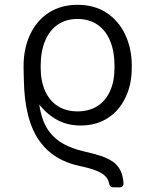

<svg xmlns="http://www.w3.org/2000/svg" viewBox="-20 -559 654 810"><path d="M222.3 -52.6Q177.9 -76.7 145.6 -118.3Q156.2 -44.7 189.6 -1.4Q213.8 29.8 249.5 49Q285.2 68.2 333.5 79.5Q376.8 89.5 404.7 98.5Q432.5 107.6 453.5 121.4Q474.8 135.3 486.7 157.5Q498.6 179.7 501.1 213.1Q501.8 221.9 497.2 226.7Q492.5 231.5 483.7 231.5L458.1 231.2Q449.9 231.2 445.8 227.1Q441.8 223 440 214.1Q436.8 198.5 427.9 188.2Q414.8 172.6 388.3 161.8Q361.9 150.9 318.2 141.7Q206.3 118.6 148.1 38Q83.1 -51.5 80.6 -223L79.5 -271.3V-273.4V-280.9Q79.5 -354 106.9 -413Q134.9 -472.7 186.3 -505.7Q237.6 -538.7 307.2 -538.7Q378.2 -538.7 429.7 -505Q480.8 -471.2 508.3 -412.8Q535.9 -354.4 535.9 -280.9V-273.8Q535.9 -203.1 509.9 -148.8Q483.7 -92.3 434.7 -60.9Q385.7 -29.5 319.6 -29.5Q265.3 -29.5 222.3 -52.6ZM307.2 -89.1Q355.5 -89.1 390.6 -111.3Q425.8 -133.5 444.4 -175.1Q463.1 -216.6 463.1 -273.4V-280.9Q463.1 -342.3 444.4 -386.9Q425.8 -431.5 390.6 -455.3Q355.5 -479 307.2 -479Q258.9 -479 223.9 -455.3Q188.9 -431.5 170.3 -386.7Q151.6 -342 151.6 -280.9V-273.8Q151.6 -217 170.3 -175.2Q188.9 -133.5 224.1 -111.3Q259.2 -89.1 307.2 -89.1Z"/></svg>

Font: DeltaSans Light
Style: Regular
Weight: 300
Designer: Rasmus Andersson
Foundry: rsms
Version: Version 3.012